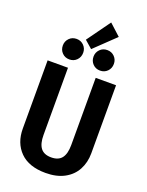

<svg xmlns="http://www.w3.org/2000/svg" viewBox="-194 -1166 976 1276"><g transform="rotate(20 294.0 -528.5)"><path d="M536 -210Q536 -146 508.5 -94.5Q481 -43 426.5 -13.5Q372 16 294 16Q176 16 114 -46Q52 -108 52 -210V-692H196V-217Q196 -155 219.5 -124.5Q243 -94 294 -94Q345 -94 368.5 -124.5Q392 -155 392 -217V-692H536ZM443 -1000 298 -861 244 -908 363 -1073ZM257 -820Q257 -789 236.5 -768Q216 -747 185 -747Q154 -747 133.5 -768Q113 -789 113 -820Q113 -850 133.5 -871Q154 -892 185 -892Q216 -892 236.5 -871Q257 -850 257 -820ZM474 -820Q474 -789 453.5 -768Q433 -747 402 -747Q371 -747 350.5 -768Q330 -789 330 -820Q330 -850 350.5 -871Q371 -892 402 -892Q433 -892 453.5 -871Q474 -850 474 -820Z"/></g></svg>

Font: Fira Sans Condensed SemiBold
Style: Regular
Weight: 600
Width: 3
Designer: bBox Type GmbH & Carrois Corporate GbR & Edenspiekermann AG
Foundry: bBox Type GmbH & Carrois Corporate GbR & Edenspiekermann AG
Version: Version 4.301